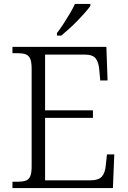

<svg xmlns="http://www.w3.org/2000/svg" viewBox="-20 -951 646 971"><path d="M43 0V-32H70Q93 -32 109 -37Q125 -42 132.5 -58.5Q140 -75 140 -109V-603Q140 -638 132.5 -654.5Q125 -671 109.5 -676.5Q94 -682 70 -682H43V-714H518L524 -544H487L482 -599Q479 -636 464 -655.5Q449 -675 407 -675H208V-393H450V-355H208V-39H436Q479 -39 495.5 -58.5Q512 -78 515 -115L521 -170H558L551 0ZM268 -784Q283 -803 300 -829Q317 -855 333 -882Q349 -909 359 -931H437V-921Q428 -908 410.5 -888Q393 -868 371.5 -846Q350 -824 328.5 -804.5Q307 -785 290 -771H268Z"/></svg>

Font: Noto Serif Gujarati Light
Style: Regular
Weight: 300
Version: Version 2.102